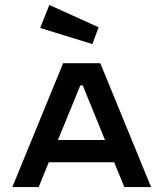

<svg xmlns="http://www.w3.org/2000/svg" viewBox="-20 -755 660 775"><path d="M136.2 0H29.8L234.9 -500H384.8L589.8 0H481.9L440.9 -100.1H176.8ZM304.2 -410.2 213.9 -189.9H403.8L314 -410.2ZM353 -577.1 142.1 -642.1 179.2 -734.9 377.9 -645Z"/></svg>

Font: Optician Sans
Style: Regular
Weight: 400
Designer: Fábio Duarte Martins, Simen Schikulski
Version: Version 1.002